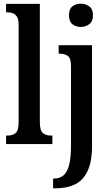

<svg xmlns="http://www.w3.org/2000/svg" viewBox="-20 -781 588 1041"><path d="M418 -635Q391 -635 372.5 -650Q354 -665 354 -698Q354 -732 372.5 -746.5Q391 -761 418 -761Q444 -761 464 -746.5Q484 -732 484 -698Q484 -665 464 -650Q444 -635 418 -635ZM268 240V187H274Q303 187 323.5 170.5Q344 154 354.5 114.5Q365 75 365 5V-422Q365 -466 347.5 -478Q330 -490 304 -490H298V-536H479V8Q479 97 454 148Q429 199 385 219.5Q341 240 283 240ZM13 0V-46H23Q49 -46 65 -60Q81 -74 81 -119V-649Q81 -677 71.5 -691Q62 -705 48.5 -709.5Q35 -714 23 -714H13V-760H196V-119Q196 -74 212 -60Q228 -46 255 -46H264V0Z"/></svg>

Font: Noto Serif ExtraCondensed SemiBold
Style: Regular
Weight: 600
Width: 2
Designer: Monotype Design Team
Foundry: Monotype Imaging Inc.
Version: Version 2.015; ttfautohint (v1.8.4.7-5d5b)